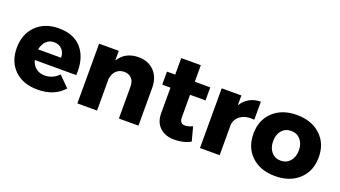

<svg xmlns="http://www.w3.org/2000/svg" viewBox="-57 -1146 2894 1634"><g transform="rotate(20 1390.0 -328.5)"><path d="M306.2 -546.9Q445.8 -546.9 517.1 -460Q588.4 -373 579.1 -223.1H203.1Q215.8 -177.7 248 -152.8Q280.3 -127.9 326.2 -127.9Q397.9 -127.9 453.1 -183.1L545.9 -89.8Q460.9 5.9 310.1 5.9Q178.2 5.9 101.1 -68.8Q23.9 -143.6 23.9 -268.1Q23.9 -394 101.6 -470.5Q179.2 -546.9 306.2 -546.9ZM199.2 -317.9H407.2Q407.2 -364.3 379.6 -393.1Q352.1 -421.9 307.1 -421.9Q264.6 -421.9 236.6 -393.8Q208.5 -365.7 199.2 -317.9Z M1027.3 -547.9Q1116.2 -547.9 1169.9 -491.7Q1223.6 -435.5 1223.6 -340.8V0H1046.4V-290Q1046.4 -335.9 1021.5 -362.5Q996.6 -389.2 954.6 -389.2Q910.2 -388.7 882.1 -360.6Q854 -332.5 848.6 -286.1V0H670.4V-541H848.6V-453.1Q906.7 -547.9 1027.3 -547.9Z M1662.6 -153.8 1696.3 -27.8Q1635.7 7.8 1550.3 7.8Q1469.7 8.8 1419.4 -37.1Q1369.1 -83 1369.1 -165V-397H1294.4V-515.1H1369.1V-665H1546.4V-515.1H1686.5V-397H1546.4V-192.9Q1546.4 -163.6 1559.1 -149.4Q1571.8 -135.3 1595.2 -136.2Q1622.1 -136.2 1662.6 -153.8Z M1959 -451.2Q1986.8 -498 2031.5 -522.9Q2076.2 -547.9 2132.8 -547.9V-384.8Q2059.1 -392.1 2012.5 -362.3Q1965.8 -332.5 1959 -275.9V0H1780.8V-541H1959Z M2461.4 -546.9Q2595.2 -546.9 2676.5 -471.2Q2757.8 -395.5 2757.8 -271Q2757.8 -146 2676.5 -70.1Q2595.2 5.9 2461.4 5.9Q2327.6 5.9 2247.1 -69.8Q2166.5 -145.5 2166.5 -271Q2166.5 -395.5 2247.3 -471.2Q2328.1 -546.9 2461.4 -546.9ZM2461.4 -402.8Q2409.7 -402.8 2377.7 -366Q2345.7 -329.1 2345.7 -269Q2345.7 -208.5 2377.7 -171.1Q2409.7 -133.8 2461.4 -133.8Q2513.7 -133.8 2546.1 -171.1Q2578.6 -208.5 2578.6 -269Q2578.6 -329.1 2546.1 -366Q2513.7 -402.8 2461.4 -402.8Z"/></g></svg>

Font: Montserrat-Arabic
Style: Bold
Weight: 700
Designer: Mohamed Gaber
Foundry: Kief Type Foundry
Version: Version 5.008;PS 005.008;hotconv 1.0.88;makeotf.lib2.5.64775